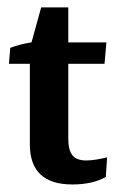

<svg xmlns="http://www.w3.org/2000/svg" viewBox="-20 -486 318 512"><path d="M172.9 5.9Q59.6 5.9 59.6 -101.1V-315.9H3.9L7.3 -358.4Q32.7 -368.2 64 -373L89.8 -466.3H162.1V-373H263.7L258.8 -315.9H162.1V-115.7Q162.1 -85.4 173.3 -71.8Q184.6 -58.1 209.5 -58.1Q231.9 -58.1 265.6 -66.4L262.2 -14.2Q227.1 5.9 172.9 5.9Z"/></svg>

Font: Markazi Text SemiBold
Style: Regular
Weight: 600
Designer: Borna Izadpanah (Arabic designer), Fiona Ross (Arabic design director) and Florian Runge (Latin designer)
Foundry: Borna Izadpanah and Florian Runge
Version: Version 1.001; ttfautohint (v1.8.3)